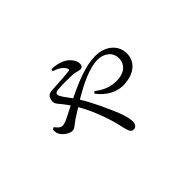

<svg xmlns="http://www.w3.org/2000/svg" viewBox="-108 -859 1216 1216"><g transform="rotate(-45 500.0 -251.5)"><path d="M171 -301 156 -294C155 -271 158 -258 167 -245C180 -223 216 -200 238 -200C260 -200 271 -217 305 -240L370 -281C414 -206 442 -128 459 -73C474 -24 481 18 487 36C494 59 503 68 519 68C539 68 551 52 551 27C551 0 539 -42 524 -78C498 -139 460 -227 411 -307C502 -361 596 -407 669 -407C727 -407 772 -371 772 -318C772 -261 727 -226 662 -226C606 -226 564 -242 515 -280L503 -269C550 -206 611 -176 668 -176C759 -176 829 -222 829 -303C829 -378 768 -434 673 -434C590 -434 492 -394 387 -343C363 -376 333 -413 333 -428C333 -445 342 -448 364 -450C407 -453 473 -452 501 -450C520 -447 535 -440 548 -440C564 -440 573 -449 573 -468C573 -486 564 -506 548 -523C528 -546 488 -569 421 -571L416 -556C461 -543 486 -521 494 -503C500 -491 497 -486 486 -485C464 -482 407 -478 350 -475C326 -473 288 -478 281 -433C275 -404 291 -391 307 -372C317 -359 329 -344 344 -322L283 -291C257 -277 233 -267 216 -267C199 -267 183 -284 171 -301Z"/></g></svg>

Font: Harano Aji Mincho K1
Style: Regular
Weight: 400
Foundry: Masamichi Hosoda
Version: HaranoAjiMinchoK1-Regular version 20230610;ttx 4.39.4